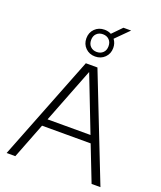

<svg xmlns="http://www.w3.org/2000/svg" viewBox="-184 -1161 1068 1275"><g transform="rotate(20 350.5 -523.5)"><path d="M19 0 309.5 -740H391.5L682 0H619.5L521.5 -251H178L80.5 0ZM198 -303H501.5L350 -693ZM351 -803Q310 -803 283 -829.8Q256 -856.5 256 -897.5Q256 -938.5 283 -965.2Q310 -992 351 -992Q377 -992 398.5 -980.5L463.5 -1047H518L427 -956Q446 -931 446 -897.5Q446 -856.5 419 -829.8Q392 -803 351 -803ZM351 -835Q378 -835 395.2 -851.8Q412.5 -868.5 412.5 -897.5Q412.5 -926.5 395.2 -943.2Q378 -960 351 -960Q324 -960 306.8 -943.2Q289.5 -926.5 289.5 -897.5Q289.5 -868.5 306.8 -851.8Q324 -835 351 -835Z"/></g></svg>

Font: Encode Sans Semi Expanded Light
Style: Regular
Weight: 300
Width: 6
Designer: Multiple Designers
Foundry: Impallari Type
Version: Version 3.000; ttfautohint (v1.8.3) -l 8 -r 50 -G 200 -x 14 